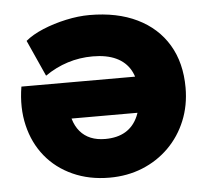

<svg xmlns="http://www.w3.org/2000/svg" viewBox="-44 -577 690 639"><g transform="rotate(-5 300.5 -257.5)"><path d="M297.5 15Q229.5 15 174.8 -9.8Q120 -34.5 84 -78.8Q48 -123 33.8 -182.8Q19.5 -242.5 31 -312.5H469.5L469 -192H120.5L181 -249Q181 -183 210.2 -148.8Q239.5 -114.5 294 -114.5Q334.5 -114.5 362 -131Q389.5 -147.5 403.8 -180.2Q418 -213 418 -261.5Q418 -304.5 401.8 -333.5Q385.5 -362.5 354 -377.2Q322.5 -392 276 -392Q232 -392 192 -379.2Q152 -366.5 116 -341.5L61.5 -462.5Q84 -481.5 120.5 -496.8Q157 -512 198.5 -521Q240 -530 277 -530Q369.5 -530 436.2 -497.5Q503 -465 539 -404.8Q575 -344.5 575 -261.5Q575 -202 554.2 -151.5Q533.5 -101 495.8 -63.5Q458 -26 407.5 -5.5Q357 15 297.5 15Z"/></g></svg>

Font: Geologica Cursive ExtraBold
Style: Regular
Weight: 800
Designer: Sindre Bremnes, Frode Helland
Foundry: Monokrom Skriftforlag AS
Version: Version 1.010;gftools[0.9.28]